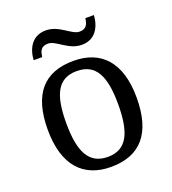

<svg xmlns="http://www.w3.org/2000/svg" viewBox="-135 -836 848 948"><g transform="rotate(-20 288.5 -362.0)"><path d="M358 -606C429 -606 459 -663 463 -724H418C414 -697 408 -671 369 -671C327 -671 284 -734 213 -734C141 -734 111 -677 107 -616H152C156 -643 161 -669 201 -669C244 -669 286 -606 358 -606ZM287 10C441 10 522 -81 522 -269C522 -456 434 -546 290 -546C135 -546 55 -456 55 -269C55 -81 143 10 287 10ZM289 -42C189 -42 152 -120 152 -269C152 -418 188 -493 288 -493C388 -493 425 -418 425 -269C425 -120 389 -42 289 -42Z"/></g></svg>

Font: Noto Fangsong KSS Vertical
Style: Regular
Weight: 400
Designer: LIU Zhao, ZHANG Congyu, Kushim JIANG
Foundry: Guyu Beijing Co. Ltd.
Version: Version 1.000;November 16, 2022;FontCreator 11.5.0.2427 64-b